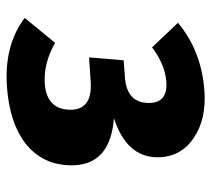

<svg xmlns="http://www.w3.org/2000/svg" viewBox="-50 -582 653 594"><g transform="rotate(90 277.0 -285.5)"><path d="M407 -558Q467 -518 467 -446Q467 -350 346 -311Q492 -300 492 -180Q492 -91 424 -37Q360 12 249 20Q120 29 36 -35L113 -129Q176 -93 239 -97Q320 -103 320 -177Q320 -245 232 -239L158 -234L167 -341L220 -345Q299 -351 299 -419Q299 -478 233 -473Q180 -469 127 -429L51 -509Q138 -582 262 -591Q350 -597 407 -558Z"/></g></svg>

Font: Xiangcui Wave Sans Xiangcui Wave Sans
Style: Regular
Weight: 800
Width: 3
Version: Version 0.920;March 28, 2024;FontCreator 14.0.0.2814 64-bit